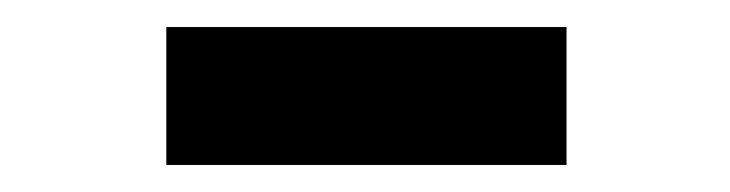

<svg xmlns="http://www.w3.org/2000/svg" viewBox="-20 -390 540 142"><path d="M103 -268V-370H399V-268Z"/></svg>

Font: Inconsolata ExtraBold
Style: Regular
Weight: 800
Designer: Raph Levien, Cyreal, Brenton Simpson
Foundry: Raph Levien, Cyreal, Google
Version: Version 3.001